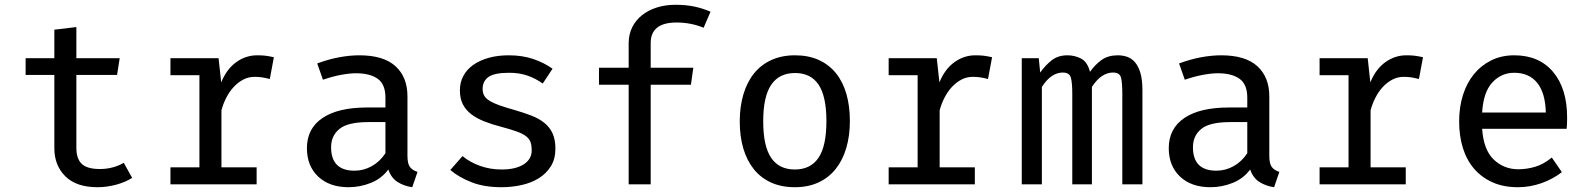

<svg xmlns="http://www.w3.org/2000/svg" viewBox="-20 -770 6640 802"><path d="M532 -27Q504 -9 465 1.5Q426 12 387 12Q299 12 253 -33.5Q207 -79 207 -151V-457H87V-527H207V-646L299 -657V-527H480L469 -457H299V-152Q299 -107 321.5 -85.5Q344 -64 397 -64Q426 -64 451.5 -71Q477 -78 497 -90Z M1052 0H692V-71H813V-456H692V-527H893L904 -426Q927 -482 967 -510.5Q1007 -539 1054 -539Q1073 -539 1087 -537.5Q1101 -536 1124 -531L1107 -440Q1087 -445 1073.5 -447Q1060 -449 1043 -449Q1018 -449 996 -437.5Q974 -426 956 -406.5Q938 -387 925 -361.5Q912 -336 905 -309V-71H1052Z M1682 -119Q1682 -87 1692 -73Q1702 -59 1724 -52L1702 12Q1667 7 1640.5 -10Q1614 -27 1602 -62Q1574 -24 1529 -6Q1484 12 1436 12Q1356 12 1309 -32.5Q1262 -77 1262 -151Q1262 -233 1327 -277Q1392 -321 1513 -321H1590V-362Q1590 -418 1557.5 -441Q1525 -464 1467 -464Q1441 -464 1405.5 -457.5Q1370 -451 1329 -437L1305 -505Q1354 -523 1398 -531Q1442 -539 1481 -539Q1582 -539 1632 -493.5Q1682 -448 1682 -367ZM1461 -57Q1499 -57 1533 -76Q1567 -95 1590 -130V-260H1518Q1433 -260 1398 -231.5Q1363 -203 1363 -155Q1363 -57 1461 -57Z M2075 -62Q2134 -62 2167.5 -83.5Q2201 -105 2201 -142Q2201 -161 2196.5 -175Q2192 -189 2178.5 -200Q2165 -211 2140.5 -220Q2116 -229 2075 -240Q2036 -250 2004 -262.5Q1972 -275 1949 -292.5Q1926 -310 1913.5 -334Q1901 -358 1901 -393Q1901 -426 1915.5 -453Q1930 -480 1957 -499Q1984 -518 2021.5 -528.5Q2059 -539 2105 -539Q2162 -539 2207.5 -523.5Q2253 -508 2288 -483L2247 -421Q2218 -442 2184 -454Q2150 -466 2107 -466Q2045 -466 2020.5 -448.5Q1996 -431 1996 -399Q1996 -382 2002.5 -370.5Q2009 -359 2025 -349Q2041 -339 2066.5 -330Q2092 -321 2131 -310Q2169 -299 2200 -287Q2231 -275 2253.5 -257Q2276 -239 2288 -213Q2300 -187 2300 -149Q2300 -106 2281 -75.5Q2262 -45 2230.5 -25.5Q2199 -6 2158.5 3Q2118 12 2075 12Q2002 12 1949 -9Q1896 -30 1861 -60L1912 -118Q1943 -92 1985.5 -77Q2028 -62 2075 -62Z M2801 -750Q2846 -750 2881 -742.5Q2916 -735 2948 -721L2919 -654Q2893 -665 2864.5 -670.5Q2836 -676 2806 -676Q2698 -676 2698 -590V-487H2876L2866 -416H2698V0H2606V-416H2482V-487H2606V-589Q2606 -626 2620.5 -655.5Q2635 -685 2661 -706Q2687 -727 2723 -738.5Q2759 -750 2801 -750Z M3432 -264Q3432 -367 3399.5 -416Q3367 -465 3301 -465Q3235 -465 3201.5 -416Q3168 -367 3168 -263Q3168 -160 3201 -111Q3234 -62 3300 -62Q3366 -62 3399 -111Q3432 -160 3432 -264ZM3070 -263Q3070 -324 3085 -375Q3100 -426 3129 -462.5Q3158 -499 3201.5 -519Q3245 -539 3301 -539Q3357 -539 3400 -519.5Q3443 -500 3472 -464Q3501 -428 3515.5 -377.5Q3530 -327 3530 -264Q3530 -203 3515 -152Q3500 -101 3471 -64.5Q3442 -28 3399 -8Q3356 12 3300 12Q3244 12 3201 -7.5Q3158 -27 3129 -63Q3100 -99 3085 -149.5Q3070 -200 3070 -263Z M4052 0H3692V-71H3813V-456H3692V-527H3893L3904 -426Q3927 -482 3967 -510.5Q4007 -539 4054 -539Q4073 -539 4087 -537.5Q4101 -536 4124 -531L4107 -440Q4087 -445 4073.5 -447Q4060 -449 4043 -449Q4018 -449 3996 -437.5Q3974 -426 3956 -406.5Q3938 -387 3925 -361.5Q3912 -336 3905 -309V-71H4052Z M4332 0H4248V-527H4319L4325 -467Q4347 -498 4373.5 -518.5Q4400 -539 4439 -539Q4469 -539 4495.5 -525.5Q4522 -512 4533 -470Q4555 -501 4582 -520Q4609 -539 4649 -539Q4669 -539 4687.5 -533Q4706 -527 4720.5 -510.5Q4735 -494 4743.5 -465.5Q4752 -437 4752 -392V0H4668V-378Q4668 -425 4662.5 -446Q4657 -467 4629 -467Q4606 -467 4584 -453Q4562 -439 4541 -407V0H4459V-378Q4459 -425 4453 -446Q4447 -467 4419 -467Q4396 -467 4374.5 -453Q4353 -439 4332 -407Z M5282 -119Q5282 -87 5292 -73Q5302 -59 5324 -52L5302 12Q5267 7 5240.5 -10Q5214 -27 5202 -62Q5174 -24 5129 -6Q5084 12 5036 12Q4956 12 4909 -32.5Q4862 -77 4862 -151Q4862 -233 4927 -277Q4992 -321 5113 -321H5190V-362Q5190 -418 5157.5 -441Q5125 -464 5067 -464Q5041 -464 5005.5 -457.5Q4970 -451 4929 -437L4905 -505Q4954 -523 4998 -531Q5042 -539 5081 -539Q5182 -539 5232 -493.5Q5282 -448 5282 -367ZM5061 -57Q5099 -57 5133 -76Q5167 -95 5190 -130V-260H5118Q5033 -260 4998 -231.5Q4963 -203 4963 -155Q4963 -57 5061 -57Z M5852 0H5492V-71H5613V-456H5492V-527H5693L5704 -426Q5727 -482 5767 -510.5Q5807 -539 5854 -539Q5873 -539 5887 -537.5Q5901 -536 5924 -531L5907 -440Q5887 -445 5873.5 -447Q5860 -449 5843 -449Q5818 -449 5796 -437.5Q5774 -426 5756 -406.5Q5738 -387 5725 -361.5Q5712 -336 5705 -309V-71H5852Z M6171 -232Q6177 -144 6219.5 -103.5Q6262 -63 6322 -63Q6358 -63 6393 -73.5Q6428 -84 6462 -112L6504 -51Q6467 -22 6419 -5Q6371 12 6320 12Q6261 12 6215.5 -8Q6170 -28 6138.5 -64Q6107 -100 6091 -150.5Q6075 -201 6075 -263Q6075 -323 6091 -373.5Q6107 -424 6137 -460.5Q6167 -497 6209.5 -518Q6252 -539 6305 -539Q6409 -539 6467.5 -469.5Q6526 -400 6526 -279Q6526 -265 6525.5 -253Q6525 -241 6524 -232ZM6305 -466Q6251 -466 6213.5 -425.5Q6176 -385 6171 -300H6437Q6435 -382 6401 -424Q6367 -466 6305 -466Z"/></svg>

Font: Wlorlttqgufhjawjgtejqphaquk
Style: Regular
Weight: 400
Monospace: yes
Designer: Carrois Corporate & Edenspiekermann
Foundry: Carrois Corporate GbR & Edenspiekermann AG
Version: Version 2.001